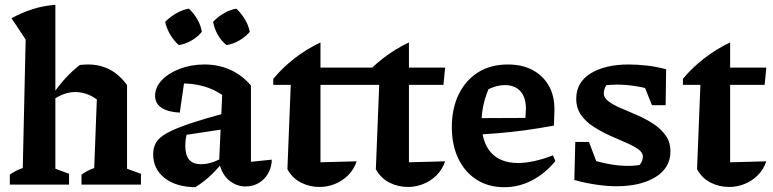

<svg xmlns="http://www.w3.org/2000/svg" viewBox="-20 -770 3225 801"><path d="M21 0V-41Q31 -49 44 -56Q57 -63 75 -69L87 -605L28 -694Q70 -717 115 -731.5Q160 -746 211 -750V-66L268 -45V0ZM320 0V-41Q330 -49 343 -56Q356 -63 373 -69L384 -355L510 -415V-66L568 -45V0ZM203 -355 200 -376Q225 -413 253 -443.5Q281 -474 313 -499Q323 -500 331 -500.5Q339 -501 347 -501Q397 -501 437.5 -480Q478 -459 510 -415L384 -355Q342 -386 294 -386Q249 -386 203 -355Z M1004 8Q968 8 937 -16.5Q906 -41 894 -92L907 -374Q837 -422 737 -422Q721 -422 705 -420Q689 -418 675 -415L752 -452L730 -300Q679 -303 653 -321Q627 -339 627 -370Q627 -406 655 -435.5Q683 -465 730 -483Q777 -501 833 -501Q892 -501 941.5 -478.5Q991 -456 1027 -413V-95L1114 -104Q1113 -71 1098 -45.5Q1083 -20 1058.5 -6Q1034 8 1004 8ZM795 11Q714 10 666.5 -27.5Q619 -65 619 -127Q619 -154 631 -175Q643 -196 676 -214.5Q709 -233 769.5 -253.5Q830 -274 926 -300V-233L721 -202L762 -220Q757 -205 755 -190Q753 -175 753 -161Q753 -123 769 -104Q785 -85 819 -85Q842 -85 866.5 -93Q891 -101 918 -118V-105Q892 -70 862.5 -41.5Q833 -13 795 11ZM768 -734Q789 -714 803.5 -689Q818 -664 822 -637Q805 -616 779 -601Q753 -586 726 -582Q706 -599 690.5 -625Q675 -651 669 -679Q689 -699 714.5 -714Q740 -729 768 -734ZM966 -734Q987 -714 1002 -689Q1017 -664 1022 -637Q1004 -616 978 -601Q952 -586 925 -582Q903 -599 888.5 -625Q874 -651 869 -679Q888 -699 913 -714Q938 -729 966 -734Z M1317 -593V-488H1629L1622 -416H1317V-93L1468 -97Q1456 -62 1431.5 -38Q1407 -14 1376 -2Q1345 10 1313 10Q1272 10 1236 -8Q1200 -26 1179 -64L1193 -416H1120V-441Q1158 -487 1208 -526Q1258 -565 1317 -593Z M1686 -593V-488H1837L1830 -416H1686V-93L1837 -97Q1825 -62 1800.5 -38Q1776 -14 1745 -2Q1714 10 1682 10Q1641 10 1605 -8Q1569 -26 1548 -64L1562 -416H1489V-441Q1527 -487 1577 -526Q1627 -565 1686 -593Z M2084 11Q2018 11 1969 -20Q1920 -51 1892.5 -107.5Q1865 -164 1865 -240Q1865 -318 1894 -377Q1923 -436 1975 -468.5Q2027 -501 2099 -501Q2159 -501 2202.5 -477.5Q2246 -454 2270 -411.5Q2294 -369 2293 -310L2291 -246Q2225 -234 2169.5 -226.5Q2114 -219 2060 -214.5Q2006 -210 1945 -207L1946 -277L2172 -278L2174 -317Q2174 -364 2151 -389.5Q2128 -415 2086 -415Q2069 -415 2052 -410.5Q2035 -406 2018 -398Q2004 -365 1996.5 -330Q1989 -295 1989 -261Q1989 -177 2028.5 -133.5Q2068 -90 2141 -90Q2204 -90 2287 -122L2297 -98Q2253 -45 2198.5 -17Q2144 11 2084 11Z M2551 7Q2513 7 2468.5 0.5Q2424 -6 2376 -19L2427 -110Q2473 -95 2516 -86.5Q2559 -78 2600 -78Q2615 -78 2630.5 -79.5Q2646 -81 2661 -84L2625 -59Q2641 -71 2651.5 -86Q2662 -101 2662 -117Q2662 -134 2642 -148Q2622 -162 2590 -175.5Q2558 -189 2523 -205Q2488 -221 2456 -241.5Q2424 -262 2404 -290.5Q2384 -319 2384 -358Q2384 -427 2444.5 -464Q2505 -501 2603 -501Q2639 -501 2678.5 -496.5Q2718 -492 2759 -481L2725 -387Q2679 -403 2636 -410Q2593 -417 2554 -417Q2540 -417 2525 -416Q2510 -415 2494 -413L2527 -432Q2512 -421 2505.5 -407.5Q2499 -394 2499 -380Q2499 -362 2519 -347Q2539 -332 2571 -318.5Q2603 -305 2638.5 -289.5Q2674 -274 2705.5 -253.5Q2737 -233 2757 -205Q2777 -177 2777 -138Q2777 -70 2715 -31.5Q2653 7 2551 7ZM2376 -19 2380 -178H2437L2497 -20ZM2700 -331 2639 -483 2759 -481 2757 -331Z M3026 -593V-488H3177L3170 -416H3026V-93L3177 -97Q3165 -62 3140.5 -38Q3116 -14 3085 -2Q3054 10 3022 10Q2981 10 2945 -8Q2909 -26 2888 -64L2902 -416H2829V-441Q2867 -487 2917 -526Q2967 -565 3026 -593Z"/></svg>

Font: Piazzolla 24pt
Style: Bold
Weight: 700
Designer: Juan Pablo del Peral
Foundry: Huerta Tipografica
Version: Version 2.005